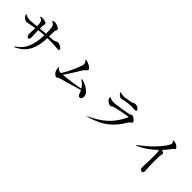

<svg xmlns="http://www.w3.org/2000/svg" viewBox="259 -2097 3481 3481"><g transform="rotate(45 2000.0 -356.5)"><path d="M941 -485Q941 -472 932.5 -468Q924 -464 908 -464Q890 -464 865 -468Q809 -476 699 -476Q658 -476 634 -475Q630 -325 595 -222.5Q560 -120 497.5 -53.5Q435 13 339 60Q327 65 324 65Q317 65 317 60Q317 54 334 43Q449 -34 502 -159Q555 -284 559 -472L505 -468Q443 -462 416 -458Q417 -394 420 -312Q421 -301 421 -288Q421 -225 388 -225Q380 -225 369.5 -235.5Q359 -246 351.5 -264Q344 -282 344 -305Q344 -311 347.5 -352.5Q351 -394 351 -424V-448Q245 -431 198 -420Q170 -414 159 -414Q141 -414 117 -426Q93 -440 74 -465.5Q55 -491 55 -505Q55 -511 61 -511Q67 -511 76 -506Q85 -501 88 -499Q101 -491 127 -485.5Q153 -480 186 -480Q218 -480 349 -495Q347 -561 342 -583Q333 -633 288 -645Q281 -646 274.5 -648.5Q268 -651 268 -655Q268 -661 284 -666Q300 -671 316 -671Q355 -671 391.5 -656.5Q428 -642 428 -622Q428 -616 422 -602Q421 -599 419 -592.5Q417 -586 416 -580V-516V-502L504 -510L559 -513Q559 -619 554 -655Q549 -694 535.5 -713.5Q522 -733 487 -748Q477 -752 477 -756Q477 -760 485 -764Q505 -777 528 -777Q548 -777 579 -767Q610 -757 633 -741Q656 -725 656 -709Q656 -700 648 -684Q647 -682 643 -673Q639 -664 637 -652Q635 -634 635 -583V-524V-517Q701 -521 739 -525Q765 -529 790 -544Q799 -549 809 -553Q819 -557 828 -557Q846 -557 873 -546Q900 -535 920.5 -518.5Q941 -502 941 -485Z M1856 -190Q1856 -158 1840.5 -142Q1825 -126 1806 -126Q1789 -126 1775 -143Q1761 -160 1753 -188Q1745 -214 1732 -240Q1633 -210 1489.5 -168.5Q1346 -127 1318 -121Q1302 -118 1293 -113Q1284 -108 1273 -99Q1266 -93 1261 -90.5Q1256 -88 1248 -88Q1232 -88 1212 -101.5Q1192 -115 1175 -142.5Q1158 -170 1152 -211L1150 -232Q1150 -240 1152 -247.5Q1154 -255 1156 -255Q1160 -255 1166 -244.5Q1172 -234 1177 -228Q1190 -214 1205.5 -207.5Q1221 -201 1255 -200Q1293 -256 1332 -334.5Q1371 -413 1400 -484Q1429 -555 1436 -585Q1439 -600 1439 -610Q1439 -625 1434 -638.5Q1429 -652 1421 -661Q1414 -669 1406 -675.5Q1398 -682 1398 -684Q1398 -691 1416 -691Q1437 -691 1475 -675.5Q1513 -660 1541.5 -637.5Q1570 -615 1570 -595Q1570 -587 1564.5 -580.5Q1559 -574 1545 -562Q1535 -554 1523.5 -542.5Q1512 -531 1504 -518Q1366 -290 1302 -202Q1380 -208 1501 -225Q1622 -242 1718 -263Q1678 -328 1615 -370Q1613 -371 1606 -375.5Q1599 -380 1599 -385Q1599 -392 1609 -392Q1615 -392 1625 -390Q1660 -381 1713 -356.5Q1766 -332 1811 -289Q1856 -246 1856 -190Z M2310 -660Q2280 -682 2269 -705Q2266 -711 2266 -716Q2266 -718 2268 -720Q2270 -722 2272 -722Q2276 -722 2285 -718.5Q2294 -715 2302 -713Q2331 -705 2356 -705Q2376 -705 2396 -709Q2503 -725 2551 -738Q2568 -742 2577 -750Q2586 -755 2593 -757.5Q2600 -760 2612 -760Q2634 -760 2657.5 -749Q2681 -738 2696 -722.5Q2711 -707 2711 -694Q2711 -683 2702.5 -679Q2694 -675 2670 -675Q2653 -675 2641 -676Q2607 -678 2582 -678Q2540 -678 2480 -670Q2420 -662 2394 -653Q2367 -645 2350 -645Q2330 -645 2310 -660ZM2146 17Q2146 14 2154 10Q2338 -71 2466 -186.5Q2594 -302 2679 -480Q2685 -496 2685 -497Q2685 -505 2673 -505Q2660 -505 2552 -484.5Q2444 -464 2396 -451Q2372 -445 2360 -439Q2348 -433 2341 -428Q2334 -423 2331 -421Q2319 -414 2304 -414Q2280 -414 2252.5 -431Q2225 -448 2206 -473Q2196 -486 2196 -507Q2196 -515 2198 -520.5Q2200 -526 2204 -526Q2206 -526 2212.5 -522Q2219 -518 2225 -515Q2238 -509 2261 -504Q2284 -499 2314 -499Q2324 -499 2348 -501Q2376 -504 2506.5 -525Q2637 -546 2658 -551Q2669 -554 2689 -567Q2692 -569 2699 -573Q2706 -577 2711 -577Q2725 -577 2749.5 -561.5Q2774 -546 2793 -526.5Q2812 -507 2812 -495Q2812 -488 2806 -481Q2800 -474 2787 -463Q2758 -440 2745 -418Q2650 -251 2514.5 -146Q2379 -41 2158 20L2151 21Q2146 21 2146 17Z M3701 -699Q3701 -692 3698 -689Q3695 -686 3687 -682Q3686 -681 3678 -677Q3670 -673 3663 -663Q3605 -582 3537 -511Q3558 -504 3581 -493Q3597 -484 3597 -466Q3597 -459 3592 -442Q3585 -411 3584 -394V-373Q3583 -352 3583 -281Q3583 -111 3589 -69Q3592 -47 3592 -29Q3592 28 3557 28Q3532 28 3518.5 10Q3505 -8 3505 -41Q3505 -73 3506 -97.5Q3507 -122 3508 -140Q3512 -212 3512 -246L3511 -402Q3511 -426 3508 -442Q3505 -458 3496 -470Q3341 -320 3170 -241Q3156 -235 3150 -235Q3143 -235 3143 -238Q3143 -245 3163 -258Q3290 -353 3386 -449.5Q3482 -546 3533 -619.5Q3584 -693 3584 -721Q3584 -742 3570 -756Q3566 -760 3561 -764Q3556 -768 3556 -770Q3556 -778 3576 -778Q3621 -778 3659 -753Q3675 -743 3688 -727.5Q3701 -712 3701 -699Z"/></g></svg>

Font: Shippori Mincho Medium
Style: Regular
Weight: 500
Designer: FONTDASU
Foundry: FONTDASU / Google Inc. / but / Adobe
Version: Version 3.110; ttfautohint (v1.8.3)